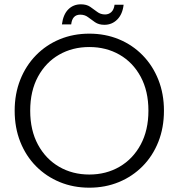

<svg xmlns="http://www.w3.org/2000/svg" viewBox="-20 -863 828 890"><path d="M394 7Q320 7 257 -19Q194 -45 147 -92.5Q100 -140 74 -205.5Q48 -271 48 -350Q48 -428 74 -493.5Q100 -559 147 -607Q194 -655 257 -681Q320 -707 394 -707Q468 -707 531 -681Q594 -655 641 -607Q688 -559 714 -493.5Q740 -428 740 -350Q740 -271 714 -205.5Q688 -140 641 -92.5Q594 -45 531 -19Q468 7 394 7ZM394 -54Q472 -54 534 -90Q596 -126 632 -192.5Q668 -259 668 -350Q668 -441 632 -507.5Q596 -574 534 -609.5Q472 -645 394 -645Q316 -645 254 -609.5Q192 -574 156 -507.5Q120 -441 120 -350Q120 -259 156 -192.5Q192 -126 254 -90Q316 -54 394 -54ZM267 -750Q273 -796 296.5 -819.5Q320 -843 355 -843Q381 -843 398 -831.5Q415 -820 430.5 -808Q446 -796 467 -796Q484 -796 496 -807Q508 -818 511 -841H553Q548 -797 523.5 -772.5Q499 -748 464 -748Q438 -748 420.5 -760Q403 -772 388 -783.5Q373 -795 352 -795Q315 -795 310 -750Z"/></svg>

Font: Poppins Light
Style: Regular
Weight: 300
Designer: Ninad Kale (Devanagari), Jonny Pinhorn (Latin)
Version: Version 5.002